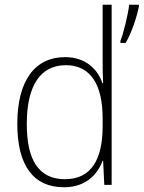

<svg xmlns="http://www.w3.org/2000/svg" viewBox="-20 -780 606 810"><path d="M250 10C341 10 391 -43 413 -102H415L420 0H451V-760H413V-530C413 -498 413 -464 415 -429H412C392 -489 340 -539 255 -539C127 -539 53 -440 53 -257C53 -83 120 10 250 10ZM566 -752V-760H525C521 -722 500 -635 488 -608V-599H510C535 -640 557 -708 566 -752ZM254 -24C143 -24 93 -105 93 -257C93 -420 151 -505 258 -505C362 -505 413 -423 413 -281V-248C413 -107 365 -24 254 -24Z"/></svg>

Font: Noto Sans Thai Looped SemiCondensed ExtraLight
Style: Regular
Weight: 200
Width: 4
Designer: Sasikarn Vongin, Ben Mitchell
Foundry: The Fontpad Ltd
Version: Version 1.001